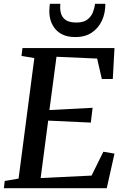

<svg xmlns="http://www.w3.org/2000/svg" viewBox="-24 -998 664 1018"><path d="M-3.5 0 1 -38.5 74.5 -51 158 -690 90 -701.5 95 -743H583L574 -579H516L491 -687.5L275.5 -697L238 -414.5L467 -426.5L457.5 -348L231.5 -358.5L191.5 -54L461.5 -67L524 -193.5L583 -183.5L542 0ZM376 -801.5Q335 -801.5 307.8 -814.8Q280.5 -828 264.5 -850Q248.5 -872 242.2 -898Q236 -924 238 -950Q238.5 -957.5 239 -964.5Q239.5 -971.5 240.5 -978H296Q293 -949 299.5 -926.5Q306 -904 325.5 -891.2Q345 -878.5 381.5 -878.5Q419 -878.5 439.5 -894.5Q460 -910.5 468.8 -933.5Q477.5 -956.5 480 -978H534.5Q535 -929.5 516.8 -889.5Q498.5 -849.5 463.2 -825.5Q428 -801.5 376 -801.5Z"/></svg>

Font: Merriweather 36pt Medium
Style: Italic
Weight: 500
Italic angle: -7.8°
Version: Version 2.101